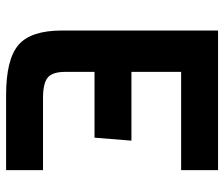

<svg xmlns="http://www.w3.org/2000/svg" viewBox="-74 -678 752 645"><g transform="rotate(90 302.5 -356.0)"><path d="M552 0H300Q180 0 131.5 -41.5Q83 -83 83 -188V-712H552V-588H222V-421H453L443 -297H222V-198Q222 -156 241 -140Q260 -124 310 -124H552Z"/></g></svg>

Font: Viga
Style: Regular
Weight: 400
Designer: Oscar Yáñez
Foundry: Fontstage
Version: Version 1.001